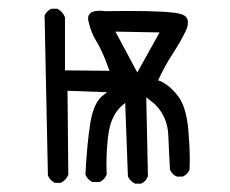

<svg xmlns="http://www.w3.org/2000/svg" viewBox="-20 -431 540 450"><path d="M310.5 -0.5Q321.8 -5.4 326.7 -17.6L322.8 -203.1Q335 -193.8 338.1 -190.9Q341.3 -188 343.3 -186.5Q373 -156.7 374.5 -113.3Q376.5 -64.5 378.4 -33.2Q383.3 -22 394.5 -17.1H408.2Q419.4 -22 424.3 -33.2Q424.8 -43.9 424.8 -56.2Q424.8 -86.9 421.4 -126.5Q416.5 -181.2 397 -206.1Q377 -231.9 355 -241.2L350.6 -242.7Q366.2 -276.4 384.8 -305.2Q403.3 -333 417 -361.8Q420.4 -371.6 420.4 -378.9Q420.4 -393.6 402.8 -398.4Q378.9 -405.3 278.8 -405.3Q254.9 -405.3 226.6 -404.8Q226.6 -404.8 226.1 -404.8Q219.2 -405.8 213.4 -405.8Q197.3 -405.8 190.9 -399.4Q186.5 -395 186.5 -387.7Q186.5 -383.8 188 -378.9Q193.4 -354 207 -332.5Q220.7 -309.6 234.4 -271L236.8 -265.1L132.3 -266.1V-390.6Q127 -403.8 114.3 -410.6H100.6Q89.4 -405.8 84.5 -394.5L92.3 -19.5Q97.2 -8.3 108.4 -2.4H122.1Q134.8 -8.3 140.1 -21.5L138.2 -218.3L231 -214.8Q219.2 -205.6 216.8 -203.6Q198.7 -185.1 191.9 -144Q184.1 -96.7 180.2 -21.5Q185.1 -10.3 196.3 -4.4H213.9Q225.1 -10.3 230 -21.5Q229.5 -33.7 229.5 -45.4Q229.5 -82.5 233.9 -115.7Q240.2 -161.6 266.6 -184.1L273.4 -189.9L279.8 -17.6Q285.6 -5.4 296.9 -0.5ZM354 -355 301.8 -261.2 250.5 -356.9Z"/></svg>

Font: Bakudai
Style: Light
Weight: 300
Version: Version 1.48